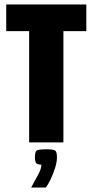

<svg xmlns="http://www.w3.org/2000/svg" viewBox="-20 -640 416 863"><path d="M111 -500H8V-620H368V-500H265V0H111ZM120 203Q140 166 153 142Q166 118 166 100Q146 100 141.5 91.5Q137 83 137 68Q137 45 143.5 38Q150 31 188 31Q223 31 229.5 38Q236 45 236 68Q236 88 227.5 115Q219 142 207.5 166Q196 190 186 203Z"/></svg>

Font: Smooch Sans Black
Style: Regular
Weight: 900
Designer: Robert E. Leuschke
Foundry: Robert E. Leuschke
Version: Version 1.010; ttfautohint (v1.8.3)